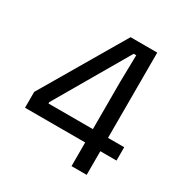

<svg xmlns="http://www.w3.org/2000/svg" viewBox="-152 -754 826 869"><g transform="rotate(30 261.0 -319.5)"><path d="M342.4 0V-439.7L345.2 -580.9H331.7L110.3 -200.4V-162.3L78.3 -193.3H506.1V-123.6H28V-206.4L282 -639H421.5V0Z"/></g></svg>

Font: Anek Gurmukhi Medium
Style: Regular
Weight: 500
Designer: Sarang Kulkarni (Gurmukhi), Yesha Goshar (Latin)
Foundry: Ek Type
Version: Version 1.003